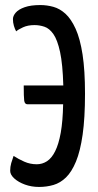

<svg xmlns="http://www.w3.org/2000/svg" viewBox="-20 -730 386 760"><path d="M134.7 10Q104.7 10 78.8 0.6Q53 -8.8 36.6 -23.6Q20.3 -38.4 20.3 -53.9Q20.3 -70 24.4 -84.3Q28.5 -98.6 33.8 -112.9Q52.9 -100.4 76.1 -90.1Q99.2 -79.8 125.6 -79.8Q147.4 -79.8 166 -91.8Q184.6 -103.9 198.3 -131.3Q212.1 -158.7 220.4 -204.3Q228.6 -249.8 229.9 -317.2H89Q77.8 -317.2 75.8 -331.6Q73.9 -346 73.9 -391.7H230.6Q228.2 -475.8 217.8 -524.1Q207.3 -572.4 191.3 -595.1Q175.3 -617.8 155.8 -624.2Q136.3 -630.7 116.9 -630.7Q90.3 -630.7 71.3 -622Q52.3 -613.3 44 -605.9Q38.8 -615 35 -627.8Q31.2 -640.6 31.2 -654.6Q31.2 -667.1 42.4 -680.1Q53.6 -693 77.8 -701.5Q101.9 -710 139.5 -710Q165.7 -710 191.3 -702.9Q216.9 -695.8 239.3 -675.4Q261.6 -655 279.4 -616Q297.1 -577 306.8 -514.3Q316.5 -451.5 316.5 -359.2Q316.5 -262.8 307.1 -197.1Q297.7 -131.4 280.8 -90.6Q263.9 -49.8 241.4 -27.8Q218.9 -5.9 191.7 2.1Q164.5 10 134.7 10Z"/></svg>

Font: Yanone Kaffeesatz ExtraLight
Style: Regular
Weight: 200
Designer: Yanone (Cyrillic: Daniel Pouzeot, Huerta Tipografica, and Cyreal)
Foundry: Yanone
Version: Version 2.003